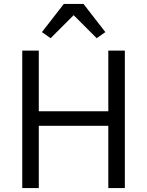

<svg xmlns="http://www.w3.org/2000/svg" viewBox="-20 -955 747 975"><path d="M304 -935H404L515 -792L471 -761L354 -878L237 -761L193 -792ZM530 0V-316H177V0H93V-698H177V-390H530V-698H614V0Z"/></svg>

Font: Aneliza
Style: Regular
Weight: 400
Designer: Mike Abbink, Paul van der Laan, Pieter van Rosmalen
Foundry: Bold Monday
Version: Version 3.0